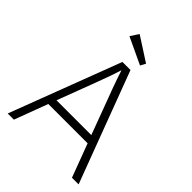

<svg xmlns="http://www.w3.org/2000/svg" viewBox="-248 -1017 1143 1143"><g transform="rotate(45 323.5 -445.0)"><path d="M25 0 291 -700H359L622 0H566L487 -211H156L77 0ZM257 -478 175 -261H468L385 -484Q371 -521 361 -548Q351 -575 342 -601.5Q333 -628 322 -661Q311 -626 301.5 -599Q292 -572 281.5 -544Q271 -516 257 -478ZM380 -759 212 -838 246 -890 398 -792Z"/></g></svg>

Font: Lexend ExtraLight
Style: Regular
Weight: 200
Designer: Bonnie Shaver-Troup, Thomas Jockin
Foundry: Lexend
Version: Version 1.007; ttfautohint (v1.8.3)